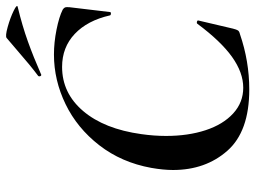

<svg xmlns="http://www.w3.org/2000/svg" viewBox="-125 -710 847 637"><g transform="rotate(-90 298.5 -391.5)"><path d="M53 -241Q53 -273 60 -313Q78 -412 135 -485.5Q192 -559 271.5 -597.5Q351 -636 436 -636Q476 -636 518.5 -627.5Q561 -619 585 -607Q591 -603 592.5 -599Q594 -595 593 -584L577 -450Q577 -447 572 -447Q567 -447 566 -450Q549 -525 504.5 -567Q460 -609 395 -609Q308 -609 248.5 -539Q189 -469 172 -346Q166 -304 166 -264Q166 -191 185 -133Q204 -75 240.5 -41.5Q277 -8 326 -8Q376 -8 428 -45Q480 -82 538 -160Q539 -162 542 -162Q545 -162 547.5 -160.5Q550 -159 549 -157L522 -42Q519 -30 516 -25.5Q513 -21 504 -19Q414 12 320 12Q181 12 117 -60.5Q53 -133 53 -241ZM369 -678Q365 -678 364 -682.5Q363 -687 366 -689Q396 -711 450 -758Q489 -791 491 -793Q497 -798 527.5 -789.5Q558 -781 581.5 -769.5Q605 -758 593 -756Q531 -741 479.5 -722.5Q428 -704 371 -679Z"/></g></svg>

Font: Cormorant Infant
Style: Bold Italic
Weight: 700
Italic angle: -10°
Designer: Christian Thalmann (Catharsis Fonts)
Foundry: Catharsis Fonts
Version: Version 4.000